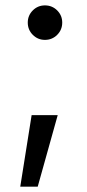

<svg xmlns="http://www.w3.org/2000/svg" viewBox="-20 -537 329 726"><path d="M56.6 168.9 99.6 -101.6H198.2L122.6 168.9ZM149.9 -386.2Q123 -386.2 104 -405.3Q85 -424.3 85 -451.7Q85 -478.5 104 -497.6Q123 -516.6 149.9 -516.6Q177.2 -516.6 196.3 -497.6Q215.3 -478.5 215.3 -451.7Q215.3 -424.3 196.3 -405.3Q177.2 -386.2 149.9 -386.2Z"/></svg>

Font: Inter 17pt
Style: Regular
Weight: 400
Version: Version 4.001;git-66647c0bb